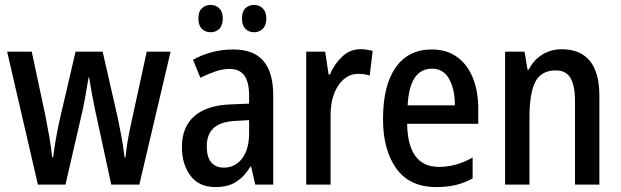

<svg xmlns="http://www.w3.org/2000/svg" viewBox="-20 -750 2521 780"><path d="M366 -305Q359 -338 352.5 -373.5Q346 -409 342 -436H340Q335 -408 329 -372Q323 -336 316 -304L246 0H134L9 -540H109L164 -282Q172 -241 180 -196Q188 -151 192 -111H196Q200 -145 207.5 -188.5Q215 -232 225 -274L287 -540H397L458 -273Q465 -240 473 -197.5Q481 -155 486 -111H490Q492 -136 498 -173Q504 -210 513 -250L576 -540H673L546 0H432Z M928 -549Q1011 -549 1050.5 -502Q1090 -455 1090 -363V0H1017L1000 -74H998Q972 -32 939 -11Q906 10 855 10Q788 10 753.5 -36.5Q719 -83 719 -153Q719 -234 770 -278.5Q821 -323 920 -326L992 -329V-360Q992 -417 972.5 -443.5Q953 -470 913 -470Q885 -470 855.5 -460Q826 -450 794 -434L764 -507Q799 -527 840.5 -538Q882 -549 928 -549ZM939 -259Q876 -256 848 -230Q820 -204 820 -156Q820 -111 838.5 -90Q857 -69 889 -69Q935 -69 963.5 -106Q992 -143 992 -210V-262ZM786 -675Q786 -703 800 -716.5Q814 -730 836 -730Q857 -730 871 -716Q885 -702 885 -675Q885 -647 871 -633Q857 -619 836 -619Q814 -619 800 -633Q786 -647 786 -675ZM963 -675Q963 -703 977 -716.5Q991 -730 1012 -730Q1033 -730 1047.5 -716Q1062 -702 1062 -675Q1062 -647 1047.5 -633Q1033 -619 1012 -619Q991 -619 977 -633Q963 -647 963 -675Z M1444 -550Q1470 -550 1494 -543L1482 -443Q1462 -450 1435 -450Q1387 -450 1355 -403.5Q1323 -357 1323 -281V0H1224V-540H1301L1315 -447H1320Q1339 -491 1370.5 -520.5Q1402 -550 1444 -550Z M1734 -549Q1795 -549 1837 -518.5Q1879 -488 1901 -433.5Q1923 -379 1923 -308V-247H1634Q1637 -72 1763 -72Q1833 -72 1900 -110V-25Q1867 -7 1831.5 1.5Q1796 10 1753 10Q1644 10 1590 -65.5Q1536 -141 1536 -266Q1536 -403 1587.5 -476Q1639 -549 1734 -549ZM1735 -471Q1644 -471 1636 -322H1828Q1828 -386 1805 -428.5Q1782 -471 1735 -471Z M2262 -550Q2337 -550 2376 -503Q2415 -456 2415 -360V0H2316V-339Q2316 -401 2298 -432.5Q2280 -464 2238 -464Q2179 -464 2155 -418Q2131 -372 2131 -273V0H2032V-540H2111L2123 -467H2128Q2148 -507 2183.5 -528.5Q2219 -550 2262 -550Z"/></svg>

Font: Noto Sans Khmer Condensed Medium
Style: Regular
Weight: 500
Width: 3
Designer: Danh Hong and the Monotype Design Team
Foundry: Monotype Imaging Inc.
Version: Version 2.004; ttfautohint (v1.8.4.7-5d5b)